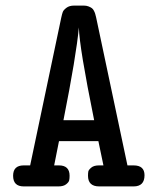

<svg xmlns="http://www.w3.org/2000/svg" viewBox="-20 -667 565 687"><path d="M26.9 -38.1Q26.9 -75.2 64.9 -75.2Q64.9 -75.2 87.9 -75.2L199.2 -604Q202.1 -617.2 204.6 -624Q207 -630.9 217.5 -638.9Q228 -647 245.1 -647H279.8Q289.6 -647 296.9 -644Q304.2 -641.1 308.6 -637.9Q313 -634.8 316.4 -627.9Q319.8 -621.1 320.8 -616.9Q321.8 -612.8 324 -604.5Q326.2 -596.2 326.2 -594.2L436 -75.2H458Q497.1 -75.2 497.1 -40Q497.1 0 458 0H335Q294.9 0 294.9 -38.1Q294.9 -46.9 295.9 -53Q296.9 -59.1 306.4 -67.1Q315.9 -75.2 334 -75.2H350.1L332 -162.1H191.9L190.9 -161.1L173.8 -75.2H190.9Q229 -75.2 229 -38.1Q229 -28.3 227.5 -21.7Q226.1 -15.1 216.6 -7.6Q207 0 189 0H64.9Q26.9 0 26.9 -38.1ZM207 -236.8H316.9Q263.7 -499 262.2 -568.8Q252.9 -467.8 207 -236.8Z"/></svg>

Font: CMU Typewriter Text
Style: Bold
Weight: 700
Version: Version 0.7.0